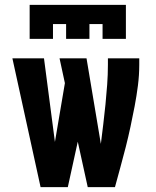

<svg xmlns="http://www.w3.org/2000/svg" viewBox="-20 -770 640 790"><path d="M147 0 31 -530H161L206 -186L247 -428L225 -530H336L395 -178Q400 -219 405 -259.5Q410 -300 414 -340.5Q418 -381 421 -422Q424 -463 424 -504V-530H553V-504Q553 -461 547.5 -418Q542 -375 534 -333Q526 -291 517 -249Q508 -207 497.5 -165.5Q487 -124 475.5 -82.5Q464 -41 453 0H341L300 -187L259 0ZM102 -610V-750H498V-610H402V-671H348V-610H252V-671H198V-610Z"/></svg>

Font: Iosevka Curly Slab HvEx
Style: Regular
Weight: 900
Width: 7
Monospace: yes
Designer: Belleve Invis
Foundry: Belleve Invis
Version: Version 11.1.0; ttfautohint (v1.8.3)